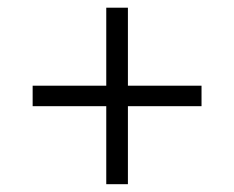

<svg xmlns="http://www.w3.org/2000/svg" viewBox="-20 -552 602 494"><path d="M253.4 -278.8H64V-331.5H253.4V-532.2H309.1V-331.5H498.5V-278.8H309.1V-78.1H253.4Z"/></svg>

Font: Reddit Mono Light
Style: Regular
Weight: 300
Monospace: yes
Designer: Stephen Hutchings
Foundry: Reddit
Version: Version 1.011